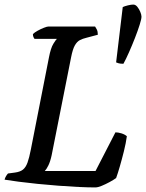

<svg xmlns="http://www.w3.org/2000/svg" viewBox="-31 -820 639 840"><path d="M386 0Q355 0 313 -2Q271 -4 225 -7.5Q179 -11 134 -15.5Q89 -20 51 -25Q13 -30 -11 -34Q-9 -42 -4.5 -49.5Q0 -57 4 -61L34 -65Q57 -68 69.5 -78Q82 -88 89.5 -109Q97 -130 104 -166L183 -568Q191 -610 202.5 -628.5Q214 -647 218 -650H120Q117 -654 115 -659Q113 -664 113 -671Q120 -678 133.5 -685.5Q147 -693 161 -698.5Q175 -704 181 -704H385Q388 -700 392.5 -691Q397 -682 397 -668L348 -655Q331 -651 318.5 -644.5Q306 -638 296.5 -621.5Q287 -605 280 -569L195 -141Q189 -113 180.5 -96Q172 -79 165 -72H387L474 -241Q486 -241 500.5 -236.5Q515 -232 524 -224Q520 -194 511 -158Q502 -122 493 -91Q484 -60 477 -41Q466 -33 448.5 -23.5Q431 -14 414 -7Q397 0 386 0ZM509 -541Q496 -541 488.5 -543Q481 -545 477 -547L506 -789Q514 -793 528.5 -796.5Q543 -800 552 -800Q562 -800 570 -790Q578 -780 583 -767.5Q588 -755 588 -747Q588 -737 580 -711.5Q572 -686 559.5 -654Q547 -622 533.5 -591.5Q520 -561 509 -541Z"/></svg>

Font: Texturina Medium
Style: Italic
Weight: 500
Italic angle: -11°
Designer: Guillermo Torres Carreño
Foundry: Omnibus-Type
Version: Version 1.002